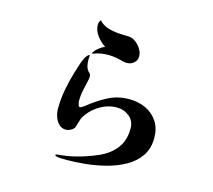

<svg xmlns="http://www.w3.org/2000/svg" viewBox="-115 -932 1231 1112"><g transform="rotate(15 500.0 -375.5)"><path d="M832 -213Q832 -149 801 -104Q770 -59 718.5 -30.5Q667 -2 606.5 13.5Q546 29 485.5 35Q425 41 377 41Q360 41 341 40.5Q322 40 306 36L305 26Q314 25 323.5 24Q333 23 342 22Q396 16 450 0Q504 -16 553 -38Q615 -66 650 -113Q685 -160 685 -230Q685 -276 652.5 -302Q620 -328 577 -328Q527 -328 481.5 -302Q436 -276 407 -236Q393 -217 388 -198.5Q383 -180 376 -159Q372 -146 355.5 -136.5Q339 -127 325 -127Q299 -127 282 -144Q265 -161 257 -185.5Q249 -210 249 -232Q249 -291 260 -349.5Q271 -408 288 -463Q293 -478 300.5 -503Q308 -528 319 -550.5Q330 -573 343 -580L348 -578Q347 -571 346.5 -564.5Q346 -558 346 -551Q346 -539 348.5 -523Q351 -507 358 -496Q364 -485 371.5 -479.5Q379 -474 379 -457Q379 -455 378.5 -452Q378 -449 378 -446Q371 -412 363 -377.5Q355 -343 355 -307Q355 -302 358.5 -288Q362 -274 369 -274Q375 -274 385 -281Q395 -288 399 -291Q451 -333 508.5 -363Q566 -393 635 -393Q690 -393 734.5 -372Q779 -351 805.5 -310.5Q832 -270 832 -213ZM625 -647Q625 -623 607.5 -607.5Q590 -592 567 -592Q556 -592 545.5 -594Q535 -596 525 -599Q489 -609 450 -609Q427 -609 404 -605Q381 -601 360 -592L356 -595Q367 -614 384 -627.5Q401 -641 420 -650Q392 -667 369 -698Q346 -729 346 -763Q346 -779 357 -792Q376 -769 407 -758.5Q438 -748 471.5 -745.5Q505 -743 533 -743Q556 -743 577 -728Q598 -713 611.5 -691Q625 -669 625 -647Z"/></g></svg>

Font: Kaisei Tokumin
Style: Bold
Weight: 700
Designer: Font-Kai, 金井和夫
Foundry: KAZUO KANAI
Version: Version 5.003